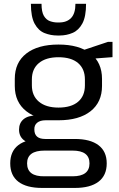

<svg xmlns="http://www.w3.org/2000/svg" viewBox="-20 -776 607 983"><path d="M279.4 -160.2Q174.1 -160.2 114.9 -206.4Q55.7 -252.7 55.7 -335.9V-372Q55.7 -456.2 114.9 -502.1Q174.1 -547.9 279.4 -547.9Q384.7 -547.9 443.5 -502.1Q502.3 -456.2 502.3 -372V-335.9Q502.3 -252.7 443.5 -206.4Q384.7 -160.2 279.4 -160.2ZM195.5 186.2Q115.7 186.2 74 154.3Q32.4 122.4 32.4 60.4Q32.4 -0.6 73.2 -32.5Q114.1 -64.5 195.3 -64.5H363.2Q442.3 -64.5 484.3 -32.6Q526.4 -0.7 526.4 60.4Q526.4 122.4 484.3 154.3Q442.3 186.2 363.2 186.2ZM351.6 126.6Q438.2 126.6 438.2 60.4Q438.2 -5 351.6 -5H208Q118.7 -5 118.7 60.4Q118.7 128.3 208 126.6ZM166.6 -39.8Q124.9 -39.8 101.2 -59.3Q77.5 -78.8 77.5 -112.3Q77.5 -146.2 100.5 -165.5Q123.6 -184.9 167.5 -184.9H279.4V-160.2H213.2Q185.5 -160.2 170.2 -147.6Q154.9 -135 155.9 -112.3Q156 -88.7 169.8 -76.6Q183.5 -64.5 211.5 -64.5H279.4V-39.8ZM279.4 -225.2Q344.6 -225.2 379.7 -255Q414.7 -284.7 414.7 -338.9V-369.2Q414.7 -423.3 379.7 -453.2Q344.6 -483 279.4 -483Q215.2 -483 179.2 -453.2Q143.2 -423.3 143.2 -369.2V-338.9Q143.2 -285.6 179.2 -255.4Q215.2 -225.2 279.4 -225.2ZM393.4 -515.1 533 -561.7H556V-483.4L393.4 -471ZM274.2 -594.2Q239.5 -594.2 208.2 -606.6Q176.9 -618.9 157.5 -654.3Q138.2 -689.6 138.2 -756.5H192.6Q192.6 -715.4 204.6 -694.9Q216.7 -674.5 235.8 -667.7Q254.9 -660.9 274.2 -660.9H282Q322.2 -660.9 344.2 -684.1Q366.2 -707.2 366.2 -756.5H420.6Q420.6 -691.3 401.9 -656.2Q383.1 -621.1 352 -607.7Q320.9 -594.2 284.5 -594.2Z"/></svg>

Font: Pathway Extreme 8pt Thin
Style: Regular
Weight: 100
Designer: Eduardo Rodriguez Tunni
Foundry: Eduardo Rodriguez Tunni
Version: Version 1.000